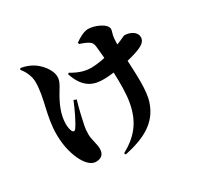

<svg xmlns="http://www.w3.org/2000/svg" viewBox="-177 -1004 1355 1306"><g transform="rotate(-30 500.0 -351.0)"><path d="M257 25C301 25 323 1 323 -39C323 -78 304 -122 304 -161C304 -193 306 -207 310 -229C320 -279 336 -347 354 -408L333 -416C309 -358 274 -281 244 -239C235 -227 224 -228 217 -241C209 -256 206 -282 206 -300C206 -375 238 -445 281 -516C305 -555 318 -577 318 -608C318 -669 258 -729 222 -751C194 -768 168 -778 129 -785L122 -775C143 -750 171 -703 171 -651C171 -526 116 -416 116 -270C116 -168 142 -93 168 -46C194 0 225 25 257 25ZM581 -435C606 -435 634 -437 663 -441C666 -356 667 -276 654 -205C628 -66 560 10 450 70L456 83C609 50 726 -4 772 -143C799 -223 790 -356 785 -463C832 -474 872 -487 895 -498C933 -516 944 -536 944 -559C944 -597 900 -624 853 -624C848 -624 839 -619 808 -605L780 -594L782 -640C785 -674 796 -689 796 -707C796 -748 712 -785 659 -785C628 -785 589 -764 554 -739L556 -727C586 -717 607 -710 629 -694C640 -686 646 -675 649 -652C652 -626 655 -593 658 -559C618 -550 578 -545 548 -545C499 -545 453 -560 397 -593L389 -586C433 -449 517 -435 581 -435Z"/></g></svg>

Font: GenKiMin2 TW H
Style: Regular
Weight: 900
Version: Version 2.100;PS 2.1;hotconv 16.6.51;makeotf.lib2.5.65220 DE